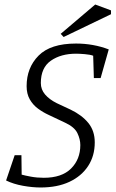

<svg xmlns="http://www.w3.org/2000/svg" viewBox="-20 -820 512 851"><path d="M160 11Q124 11 82 3.5Q40 -4 7 -20L45 -132H75L76 -46Q90 -42 117 -37Q144 -32 174 -32Q254 -32 295 -73Q336 -114 336 -177Q336 -203 323 -230Q310 -257 269 -276L195 -311Q171 -322 148.5 -338.5Q126 -355 112 -379.5Q98 -404 98 -438Q98 -520 151 -573.5Q204 -627 317 -627Q355 -627 391.5 -620.5Q428 -614 462 -601L426 -474H396L393 -573Q380 -578 356 -580Q332 -582 317 -582Q250 -582 205.5 -551Q161 -520 161 -452Q161 -423 180 -401Q199 -379 231 -363L293 -334Q343 -310 371.5 -275Q400 -240 400 -189Q400 -129 370.5 -84Q341 -39 287.5 -14Q234 11 160 11ZM262 -656 249 -670 402 -800 472 -774V-757Z"/></svg>

Font: Manuale Light
Style: Italic
Weight: 300
Italic angle: -11°
Version: Version 1.002